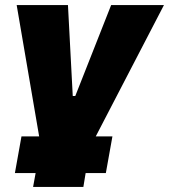

<svg xmlns="http://www.w3.org/2000/svg" viewBox="-20 -540 669 760"><path d="M135 0H65L39 145H121L111 200H310L319 145H399L425 0H359L629 -520H420L278 -160H268L249 -520H46Z"/></svg>

Font: Fixel Display Black
Style: Italic
Weight: 900
Italic angle: -10°
Designer: AlfaBravo + MacPaw
Foundry: Kyrylo Tkachov, Marchela Mozhyna, Serhii Makarenko, Maria Weinstein, Zakhar Kryvoshyya
Version: Version 1.210;Glyphs 3.2 (3217)